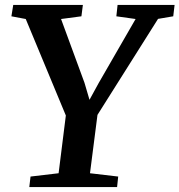

<svg xmlns="http://www.w3.org/2000/svg" viewBox="-20 -763 732 783"><path d="M99.5 0 104.5 -43 219 -56.5 248.5 -292 85 -685.5 26.5 -696.5 34 -743H318L312 -696.5L229 -685.5L324.5 -425.5L345 -356L382.5 -424.5L533 -685.5L454.5 -696.5L459.5 -743H692L686.5 -696.5L624.5 -686L377.5 -294.5L347 -56.5L462 -43L457.5 0Z"/></svg>

Font: Merriweather 24pt SemiBold
Style: Italic
Weight: 600
Italic angle: -7.8°
Version: Version 2.101